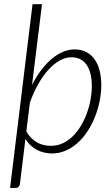

<svg xmlns="http://www.w3.org/2000/svg" viewBox="-20 -748 549 944"><path d="M29.5 176 140 -727.5H186.5L137.5 -330Q157 -369 181 -401.2Q205 -433.5 231.8 -456.5Q258.5 -479.5 287.5 -492.2Q316.5 -505 346.5 -505Q379 -505 403.5 -492.5Q428 -480 444.5 -457.2Q461 -434.5 469.5 -402Q478 -369.5 478 -329.5Q478 -291 470 -251.2Q462 -211.5 447.2 -174.2Q432.5 -137 411.2 -104Q390 -71 363 -46.5Q336 -22 303.8 -7.8Q271.5 6.5 235.5 6.5Q195 6.5 160.8 -11.5Q126.5 -29.5 105 -65L78 156.5Q77 165 71.2 170.5Q65.5 176 57 176ZM331 -466.5Q302.5 -466.5 273.8 -450.5Q245 -434.5 218.2 -405.2Q191.5 -376 168.2 -335Q145 -294 127 -244L109.5 -102Q120.5 -82.5 134.2 -69Q148 -55.5 163.5 -47Q179 -38.5 195.8 -34.8Q212.5 -31 230 -31Q261.5 -31 288.8 -43.8Q316 -56.5 338.2 -78.5Q360.5 -100.5 378 -129.8Q395.5 -159 407.2 -191.5Q419 -224 425.2 -258.2Q431.5 -292.5 431.5 -325Q431.5 -392 405.8 -429.2Q380 -466.5 331 -466.5Z"/></svg>

Font: Lato TR Light
Style: Italic
Weight: 300
Italic angle: -12°
Designer: Lukasz Dziedzic
Foundry: Lukasz Dziedzic
Version: Version 1.104 2013